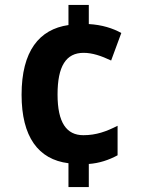

<svg xmlns="http://www.w3.org/2000/svg" viewBox="-20 -744 574 774"><path d="M338 -647V-724H256V-643C138 -626 67 -538 67 -362C67 -193 134 -101 256 -86V10H338V-83C380 -86 419 -99 454 -118V-237C409 -214 368 -199 316 -199C248 -199 212 -250 212 -363C212 -477 246 -531 317 -531C352 -531 388 -519 428 -500L469 -611C435 -630 391 -644 338 -647Z"/></svg>

Font: Noto Sans Arabic UI SmCn
Style: Bold
Weight: 700
Width: 4
Designer: Monotype Design Team, Nadine Chahine and Nizar Qandah
Foundry: Monotype Imaging Inc.
Version: Version 2.010